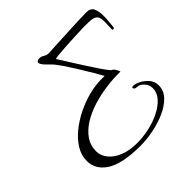

<svg xmlns="http://www.w3.org/2000/svg" viewBox="-197 -923 1116 1116"><g transform="rotate(-45 361.0 -365.0)"><path d="M281 -753Q299 -753 312 -744Q325 -735 342 -735Q350 -735 378.5 -736.5Q407 -738 446.5 -740Q486 -742 528.5 -744Q571 -746 607.5 -747.5Q644 -749 665 -749Q699 -749 710.5 -725.5Q722 -702 722 -664Q722 -645 720 -623.5Q718 -602 716 -579Q716 -568 706 -568Q700 -568 700 -574Q700 -591 701 -606.5Q702 -622 702 -635Q702 -658 696 -673Q690 -688 667 -695Q656 -698 632 -698.5Q608 -699 595 -699Q589 -699 565 -698Q541 -697 507.5 -695.5Q474 -694 440.5 -692Q407 -690 381.5 -687.5Q356 -685 348 -682Q350 -680 364.5 -656.5Q379 -633 400.5 -599Q422 -565 446 -527.5Q470 -490 492 -458Q514 -426 529 -409Q541 -404 548 -393.5Q555 -383 558.5 -374Q562 -365 562 -365Q505 -366 445 -358Q385 -350 329.5 -332.5Q274 -315 230 -287.5Q186 -260 160 -222.5Q134 -185 134 -137Q134 -101 159 -70Q184 -39 229.5 -20.5Q275 -2 338 -2Q385 -2 435.5 -13Q486 -24 529.5 -45.5Q573 -67 600 -97Q627 -127 627 -164Q627 -191 608 -212Q589 -233 569 -233Q556 -233 550 -238Q544 -243 544 -247Q544 -254 557 -254Q573 -254 598 -241.5Q623 -229 643 -206Q663 -183 663 -151Q663 -108 632 -75.5Q601 -43 551.5 -21Q502 1 446 12Q390 23 339 23Q189 22 122.5 -21.5Q56 -65 56 -135Q56 -182 81.5 -223.5Q107 -265 149.5 -299.5Q192 -334 244 -359.5Q296 -385 349.5 -398.5Q403 -412 449 -412H479Q471 -425 464 -438.5Q457 -452 452 -460Q424 -507 396.5 -551Q369 -595 345.5 -629.5Q322 -664 305 -680Q301 -685 290 -695Q279 -705 269.5 -717.5Q260 -730 260 -740Q264 -753 281 -753Z"/></g></svg>

Font: Great Vibes
Style: Regular
Weight: 400
Designer: Robert E. Leuschke, Viktoriya Grabowska, Viviana Monsalve, Eben Sorkin
Foundry: Robert E. Leuschke
Version: Version 1.103; ttfautohint (v1.8.4.7-5d5b)